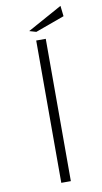

<svg xmlns="http://www.w3.org/2000/svg" viewBox="-96 -907 503 950"><g transform="rotate(-10 156.0 -431.5)"><path d="M132 0V-715H180V0ZM286 -810 140 -757 106 -767 280 -863Z"/></g></svg>

Font: Julius Sans One
Style: Regular
Weight: 400
Designer: Luciano Vergara
Foundry: LatinoType
Version: Version 1.001